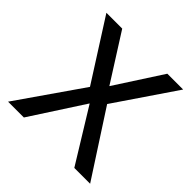

<svg xmlns="http://www.w3.org/2000/svg" viewBox="-166 -775 918 918"><g transform="rotate(45 292.5 -316.5)"><path d="M566 -633H459L305 -395L154 -633H47L242 -327L15 0H122L297 -270L463 0H570L358 -327L566 -633Z"/></g></svg>

Font: Tajawal Medium
Style: Regular
Weight: 500
Designer: Boutros Fonts
Foundry: Created by Boutros International 2017
Version: Version 1.700